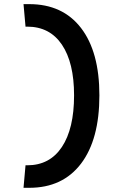

<svg xmlns="http://www.w3.org/2000/svg" viewBox="-20 -811 626 929"><path d="M93.8 97.7 103.5 -11.2H111.8Q220.7 -11.2 279.5 -99.9Q338.4 -188.5 338.4 -349.6Q338.4 -507.8 279.5 -595Q220.7 -682.1 111.8 -682.1H103.5L93.8 -791H121.6Q283.2 -791 372.1 -675.5Q460.9 -560.1 460.9 -349.6Q460.9 -136.2 372.1 -19.3Q283.2 97.7 121.6 97.7Z"/></svg>

Font: Caskaydia Cove SemiBold
Style: Regular
Weight: 600
Monospace: yes
Designer: Aaron Bell
Foundry: Saja Typeworks
Version: Version 4.300; ttfautohint (v1.8.3)